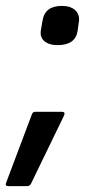

<svg xmlns="http://www.w3.org/2000/svg" viewBox="-57 -498 326 651"><path d="M138 -345Q109 -345 93 -359Q77 -373 82 -398L87 -427Q91 -453 107.5 -465.5Q124 -478 153 -478Q183 -478 199 -462.5Q215 -447 210 -421L206 -392Q198 -345 138 -345ZM-29 133Q-41 133 -36 121L51 -110Q54 -119 63 -119H152Q166 -119 160 -106L48 125Q44 133 35 133Z"/></svg>

Font: Sofia Sans SemiBold
Style: Italic
Weight: 600
Italic angle: -9°
Designer: Botio Nikoltchev, Ani Petrova
Foundry: lettersoup
Version: Version 4.100-B